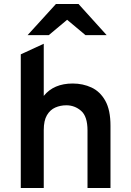

<svg xmlns="http://www.w3.org/2000/svg" viewBox="-20 -941 656 961"><path d="M84 0V-669L199 -722V-461Q249 -523 344 -523Q395 -523 438 -503Q481 -483 507 -436.8Q533 -390.5 533 -312V0H418V-288Q418 -358.5 386 -386.2Q354 -414 312 -414Q282.5 -414 256.8 -402.8Q231 -391.5 215 -364.5Q199 -337.5 199 -290V0ZM118 -765 260 -921H373L514 -765H408L316 -842L224 -765Z"/></svg>

Font: Overpass Mono Light
Style: Regular
Weight: 300
Monospace: yes
Designer: Delve Withrington, Dave Bailey
Foundry: Delve Fonts LLC
Version: Version 4.000